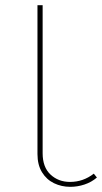

<svg xmlns="http://www.w3.org/2000/svg" viewBox="-20 -720 395 743"><path d="M125 -124V-700H145V-127Q145 -73 175.5 -44.5Q206 -16 251 -16Q302 -16 343 -48L355 -33Q334 -15 307 -6Q280 3 252 3Q218 3 189 -11Q160 -25 142.5 -53.5Q125 -82 125 -124Z"/></svg>

Font: iiserrat Thin
Style: Regular
Weight: 100
Designer: Akira Ohta
Foundry: Akira Ohta
Version: Version 1.200;Glyphs 3.3.1 (3343)